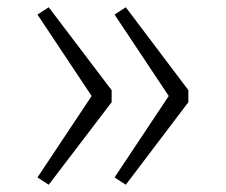

<svg xmlns="http://www.w3.org/2000/svg" viewBox="-20 -575 622 528"><path d="M114 -555 83 -535 232 -311 83 -87 114 -67 287 -294V-327ZM326 -555 295 -535 444 -311 295 -87 326 -67 498 -294V-327Z"/></svg>

Font: Glow Sans SC Normal Light
Style: Regular
Weight: 300
Designer: Ryoko NISHIZUKA (kana, bopomofo & ideographs); Paul D. Hunt (Latin, Greek & Cyrillic); Sandoll Communications, Soo-young
Version: Version 0.93